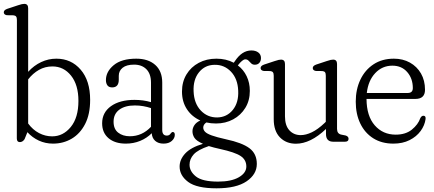

<svg xmlns="http://www.w3.org/2000/svg" viewBox="-23 -750 2296 1016"><path d="M126 -706.5V-370Q156.5 -403.5 194.8 -421.5Q233 -439.5 275 -439.5Q354 -439.5 404 -381.2Q454 -323 454 -221.5Q454 -145.5 427.5 -94Q401 -42.5 356.5 -16.2Q312 10 257.5 10Q217 10 182.2 -6.2Q147.5 -22.5 122 -50.5L107 -13.5Q101 -4.5 94.5 -1.2Q88 2 82 2Q66 2 66 -17.5L66.5 -644Q66.5 -657 62.2 -662.5Q58 -668 48 -669L13 -669.5Q-3 -672.5 -3 -685Q-3 -697 16 -703.5L72 -722Q85.5 -726.5 92.5 -728Q99.5 -729.5 105.5 -729.5Q126 -729.5 126 -706.5ZM254.5 -398.5Q215.5 -398.5 183.2 -380.2Q151 -362 126 -330V-96.5Q150.5 -63 183.5 -45.8Q216.5 -28.5 253 -28.5Q311 -28.5 351.5 -78Q392 -127.5 392 -216Q392 -301 353 -349.8Q314 -398.5 254.5 -398.5Z M517.5 -97.5Q517.5 -154.5 564 -188Q610.5 -221.5 689 -221.5Q735 -221.5 776 -209.5V-312.5Q776 -359 751.8 -383.5Q727.5 -408 686.5 -408Q646.5 -408 626 -391.5Q605.5 -375 605.5 -349V-328Q605.5 -287.5 570.5 -287.5Q553 -287.5 545.2 -298.5Q537.5 -309.5 537.5 -326Q537.5 -371 578.8 -405.2Q620 -439.5 698 -439.5Q761.5 -439.5 798.5 -406.5Q835.5 -373.5 835.5 -313V-62.5Q835.5 -32.5 860 -32.5Q873.5 -32.5 880.5 -44Q886 -51.5 891 -51.5Q902 -51.5 902 -36.5Q902 -18.5 886 -4.2Q870 10 842.5 10Q814.5 10 798 -4.8Q781.5 -19.5 780 -45Q754 -19 718.8 -4.5Q683.5 10 643 10Q585 10 551.2 -18.8Q517.5 -47.5 517.5 -97.5ZM578 -106Q578 -67 602.5 -48Q627 -29 664 -29Q729 -29 776 -79V-178Q756.5 -184.5 735.2 -188.2Q714 -192 690.5 -192Q638.5 -192 608.2 -169.5Q578 -147 578 -106Z M1172.5 -13Q1257.5 5 1296.8 34.2Q1336 63.5 1336 117.5Q1336 172.5 1281.8 209.5Q1227.5 246.5 1123 246.5Q1018 246.5 972.8 212.8Q927.5 179 927.5 131.5Q927.5 94 957.2 62Q987 30 1051 11Q1017 -4 1006.2 -20.2Q995.5 -36.5 995.5 -55Q995.5 -72.5 1005.8 -87.8Q1016 -103 1037 -112.5Q992 -132.5 966 -172.2Q940 -212 940 -265.5Q940 -317 963.8 -356.2Q987.5 -395.5 1028.8 -417.5Q1070 -439.5 1122 -439.5Q1173.5 -439.5 1214 -418L1220 -426.5Q1257.5 -483 1307 -483Q1330 -483 1344 -472.2Q1358 -461.5 1358 -443Q1358 -427 1349.2 -417.2Q1340.5 -407.5 1325.5 -407.5Q1313.5 -407.5 1306.2 -414.8Q1299 -422 1292.2 -429Q1285.5 -436 1275 -436Q1260.5 -436 1235.5 -404Q1265.5 -381.5 1282.2 -346.8Q1299 -312 1299 -269Q1299 -218 1275.2 -179.2Q1251.5 -140.5 1211 -118.5Q1170.5 -96.5 1120 -96.5Q1093 -96.5 1069 -102Q1052.5 -91 1052.5 -75Q1052.5 -63 1061.8 -53Q1071 -43 1097 -33.5Q1123 -24 1172.5 -13ZM1112.5 -407Q1061.5 -406.5 1030 -367.5Q998.5 -328.5 1001.5 -266Q1004 -203 1039.2 -165.5Q1074.5 -128 1126.5 -128.5Q1177.5 -129.5 1209 -168.5Q1240.5 -207.5 1237.5 -270Q1235 -333 1199.5 -370.5Q1164 -408 1112.5 -407ZM980 121.5Q980 157 1014 184Q1048 211 1131 211Q1201 211 1240.8 188Q1280.5 165 1280.5 131Q1280.5 95.5 1250.2 75.5Q1220 55.5 1142 38.5Q1107.5 31 1082 23Q1024 42.5 1002 67Q980 91.5 980 121.5Z M1425.5 -119V-349Q1425.5 -362 1421.2 -367.5Q1417 -373 1407 -374L1372 -374.5Q1356 -377.5 1356 -390Q1356 -402 1375 -408.5L1431 -427Q1444.5 -431.5 1451.5 -433Q1458.5 -434.5 1464 -434.5Q1485 -434.5 1485 -411.5V-134.5Q1485 -86 1508.2 -60.5Q1531.5 -35 1568.5 -35Q1595.5 -35 1627 -50Q1658.5 -65 1694 -98.5L1701 -105.5V-349Q1701 -362 1697 -367.5Q1693 -373 1682.5 -374L1648 -374.5Q1632 -377.5 1632 -390Q1632 -402 1650.5 -408.5L1706.5 -427Q1720 -431.5 1727 -433Q1734 -434.5 1740 -434.5Q1760.5 -434.5 1760.5 -411.5V-68Q1760.5 -42 1783.5 -37.5L1806 -33Q1821.5 -28 1821.5 -15.5Q1821.5 0 1802 0H1741Q1702 0 1702 -40.5V-67.5Q1620 10.5 1543 10.5Q1491 10.5 1458.2 -23.2Q1425.5 -57 1425.5 -119Z M2226 -275Q2226 -226.5 2175 -226.5H1916.5Q1917 -136 1960 -86.8Q2003 -37.5 2071 -37.5Q2123.5 -37.5 2156.5 -64.2Q2189.5 -91 2201 -124.5Q2207.5 -137.5 2217.5 -137.5Q2231 -137.5 2229 -120Q2224.5 -86.5 2202.8 -56.8Q2181 -27 2144.2 -8.5Q2107.5 10 2058.5 10Q1997 10 1952.2 -18.2Q1907.5 -46.5 1883.5 -96.5Q1859.5 -146.5 1859.5 -212Q1859.5 -277 1884 -328.5Q1908.5 -380 1953.8 -409.8Q1999 -439.5 2061.5 -439.5Q2109 -439.5 2146.2 -418.8Q2183.5 -398 2204.8 -361Q2226 -324 2226 -275ZM2053.5 -402.5Q1999.5 -402.5 1962.5 -363Q1925.5 -323.5 1918 -258H2134.5Q2161.5 -258 2161.5 -284Q2161.5 -334.5 2132 -368.5Q2102.5 -402.5 2053.5 -402.5Z"/></svg>

Font: Fraunces 144pt S100 Light
Style: Regular
Weight: 300
Version: Version 1.000; ttfautohint (v1.8.3)